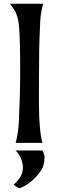

<svg xmlns="http://www.w3.org/2000/svg" viewBox="-20 -767 314 1031"><path d="M189 -223.6Q189 -65.4 208 0H64Q77.6 -47.4 81.1 -111.8Q88.4 -267.6 88.4 -353.5Q88.4 -439.5 87.9 -469Q87.4 -498.5 86.9 -528.3Q84 -634.3 76.9 -661.9Q69.8 -689.5 63.7 -701.9Q57.6 -714.4 49.8 -724.6L33.7 -747.1H211.9Q198.2 -697.8 196 -652.6Q193.8 -607.4 192.6 -572.8Q191.4 -538.1 190.4 -500.5Q189.5 -438 189.5 -351.6ZM207.5 41Q219.2 62.5 219.2 75.7Q219.2 120.1 200.9 147.5Q182.6 174.8 162.6 193.4Q120.1 233.9 84 243.7Q67.9 237.8 53.7 223.6Q103 182.6 103 133.3Q103 94.7 77.6 56.6Q70.3 46.4 63 41Z"/></svg>

Font: Amarante
Style: Regular
Weight: 400
Designer: Karolina Lach
Foundry: Sorkin Type Co.
Version: Version 1.001